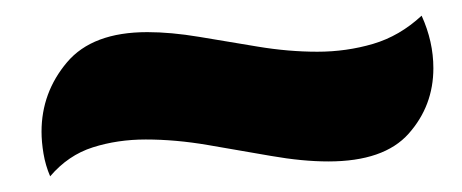

<svg xmlns="http://www.w3.org/2000/svg" viewBox="-20 -390 589 245"><path d="M44 -165Q38 -179 35.5 -194Q33 -209 33 -222Q33 -272 65.5 -310.5Q98 -349 168 -349Q198 -349 234 -343Q270 -337 309 -330.5Q348 -324 385 -324Q422 -324 456 -334Q490 -344 518 -370Q533 -337 533 -303Q533 -255 501.5 -219.5Q470 -184 399 -184Q366 -184 326 -191Q286 -198 245 -205Q204 -212 166 -212Q130 -212 98.5 -202Q67 -192 44 -165Z"/></svg>

Font: Agbalumo
Style: Regular
Weight: 400
Designer: Raphael Alegbeleye
Foundry: Sorkin Type Co.
Version: Version 1.000; ttfautohint (v1.8.4)